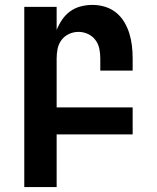

<svg xmlns="http://www.w3.org/2000/svg" viewBox="-20 -548 640 783"><path d="M79 215V-520H211V-426Q220 -448 233.5 -468Q247 -488 266.5 -502Q286 -516 309.5 -522Q333 -528 357 -528Q383 -528 408 -520.5Q433 -513 453 -497Q473 -481 486.5 -458.5Q500 -436 507.5 -411.5Q515 -387 518 -361.5Q521 -336 521 -310V-260H389V-310Q389 -330 385 -349.5Q381 -369 369 -385Q357 -401 338.5 -409.5Q320 -418 300 -418Q280 -418 261.5 -409.5Q243 -401 231 -385Q219 -369 215 -349.5Q211 -330 211 -310V-110H521V0H211V215Z"/></svg>

Font: Iosevka Extrabold Extended
Style: Regular
Weight: 800
Width: 7
Monospace: yes
Designer: Belleve Invis
Foundry: Belleve Invis
Version: Version 32.5.0; ttfautohint (v1.8.4)